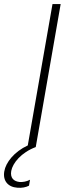

<svg xmlns="http://www.w3.org/2000/svg" viewBox="-72 -720 347 940"><path d="M13 199C35 201 55 197 70 189L75 160C58 169 40 172 24 171C-4 168 -23 152 -17 117C-10 79 31 27 103 0L225 -700H185L64 -8C-3 23 -44 76 -51 119C-59 165 -33 196 13 199Z"/></svg>

Font: Fixel Display 20240404 ExLight
Style: Italic
Weight: 200
Italic angle: -10°
Designer: AlfaBravo + MacPaw
Foundry: Kyrylo Tkachov, Marchela Mozhyna, Serhii Makarenko, Maria Weinstein, Zakhar Kryvoshyya
Version: Version 1.211;Glyphs 3.2 (3225)